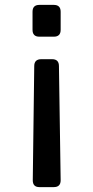

<svg xmlns="http://www.w3.org/2000/svg" viewBox="-20 -561 381 785"><path d="M141 -411Q113 -411 113 -439V-513Q113 -541 141 -541H200Q228 -541 228 -513V-439Q228 -411 200 -411ZM141 204Q114 204 114 176L120 -291Q120 -319 149 -319H193Q221 -319 221 -291L228 176Q228 204 200 204Z"/></svg>

Font: Pitagon Sans Text SemiBold
Style: Regular
Weight: 600
Designer: Travis Tran
Foundry: Pitagon
Version: Version 1.001; ttfautohint (v1.8.4.7-5d5b);gftools[0.9.26]